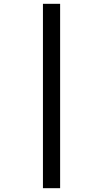

<svg xmlns="http://www.w3.org/2000/svg" viewBox="-20 -843 540 1006"><path d="M205 143V-823H295V143Z"/></svg>

Font: Iosevka SS10 Medium
Style: Regular
Weight: 500
Monospace: yes
Designer: Belleve Invis
Foundry: Belleve Invis
Version: Version 28.0.6; ttfautohint (v1.8.4)